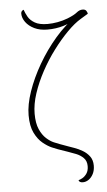

<svg xmlns="http://www.w3.org/2000/svg" viewBox="-61 -776 556 1002"><g transform="rotate(-5 217.0 -275.0)"><path d="M332 187Q313 187 310 174Q317 173 330 166Q343 159 353.5 144Q364 129 364 105Q364 78 348 62Q332 46 309.5 37Q287 28 266 21L217 4Q208 1 186 -8.5Q164 -18 139.5 -38Q115 -58 97.5 -93.5Q80 -129 80 -186Q80 -241 103.5 -309.5Q127 -378 167.5 -448Q208 -518 260.5 -579Q313 -640 372 -679L365 -659Q339 -646 300.5 -634.5Q262 -623 218 -623Q178 -623 149 -637Q120 -651 104 -673Q88 -695 88 -718Q88 -724 91 -729Q94 -734 102 -737Q108 -719 119 -699.5Q130 -680 154 -666Q178 -652 221 -652Q246 -652 273.5 -657Q301 -662 327 -672Q362 -686 377 -698.5Q392 -711 408 -711Q422 -711 427.5 -703Q433 -695 434 -687L396 -664Q362 -644 323.5 -605Q285 -566 247.5 -516Q210 -466 179.5 -409.5Q149 -353 130.5 -297Q112 -241 112 -191Q112 -141 126 -109.5Q140 -78 160 -60Q180 -42 199 -34Q218 -26 229 -22L273 -6Q284 -2 304 5Q324 12 345.5 24.5Q367 37 381.5 56.5Q396 76 396 105Q396 130 386.5 148.5Q377 167 362.5 177Q348 187 332 187Z"/></g></svg>

Font: Arima Thin
Style: Regular
Weight: 100
Designer: Joana Correia and Natanael Gama
Foundry: NDISCOVER
Version: Version 1.101;gftools[0.9.23]